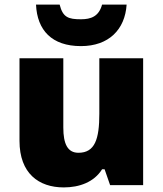

<svg xmlns="http://www.w3.org/2000/svg" viewBox="-20 -807 710 837"><path d="M532 -787H425C411 -735 376 -723 333 -723C278 -723 254 -731 240 -787H137C142 -675 206 -606 333 -606C454 -606 525 -678 532 -787ZM604 -553H413V-311C413 -201 394 -141 322 -141C275 -141 256 -179 256 -251V-553H65V-193C65 -51 149 10 258 10C326 10 390 -13 425 -69H436L460 0H604Z"/></svg>

Font: Noto Sans Bengali Black
Style: Regular
Weight: 900
Designer: Jelle Bosma - Monotype Design Team
Foundry: Monotype Imaging Inc.
Version: Version 2.003